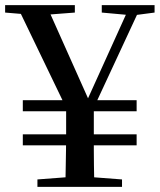

<svg xmlns="http://www.w3.org/2000/svg" viewBox="-25 -729 623 749"><path d="M322 -268 253 -267 40 -709H156L328 -324H309L315 -338L483 -709H527ZM114 -670 -5 -680V-709H267V-680L137 -670ZM266 -40H307L451 -29V0H121V-29ZM233 -200V-325H341V-200Q341 -170 341 -143.5Q341 -117 341.5 -83.5Q342 -50 343 0H230Q231 -50 231.5 -83.5Q232 -117 232.5 -143.5Q233 -170 233 -200ZM482 -670 372 -680V-709H578V-680L502 -670ZM64 -162V-205H508V-162ZM64 -295V-338H508V-295Z"/></svg>

Font: Noto Serif KR ExtraLight SemiBold
Style: Regular
Weight: 600
Version: Version 2.002-H1;hotconv 1.1.0;makeotfexe 2.6.0